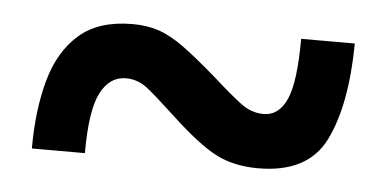

<svg xmlns="http://www.w3.org/2000/svg" viewBox="-29 -499 575 285"><g transform="rotate(5 258.0 -356.5)"><path d="M26 -258Q26 -316 38.5 -360.5Q51 -405 80 -430Q109 -455 159 -455Q181 -455 198.5 -449Q216 -443 236 -428.5Q256 -414 286 -388Q315 -362 330.5 -350.5Q346 -339 364 -339Q387 -339 398.5 -365Q410 -391 410 -455H490Q489 -363 463 -310.5Q437 -258 363 -258Q327 -258 300.5 -271.5Q274 -285 232 -324Q203 -351 188.5 -362.5Q174 -374 156 -374Q132 -374 118.5 -348Q105 -322 105 -258Z"/></g></svg>

Font: Noto Serif Lao SemiCondensed Black
Style: Regular
Weight: 900
Width: 4
Designer: Monotype Design Team
Foundry: Monotype Imaging Inc.
Version: Version 2.003; ttfautohint (v1.8.4.7-5d5b)